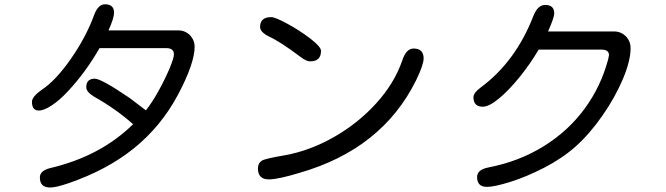

<svg xmlns="http://www.w3.org/2000/svg" viewBox="-20 -794 3040 877"><path d="M162.1 16.6Q162.1 -14.6 210 -26.4Q438.5 -80.1 587.9 -226.6Q508.8 -296.9 411.1 -351.6Q374 -374 374 -395.5Q374 -434.6 413.1 -434.6Q442.4 -434.6 570.3 -347.7L646.5 -290Q675.8 -327.1 705.6 -381.3Q735.4 -435.5 754.9 -482.4Q774.4 -529.3 774.4 -545.9Q774.4 -574.2 739.3 -574.2H434.6Q372.1 -464.8 291 -377.9Q252 -335.9 216.3 -312.5Q180.7 -289.1 157.2 -289.1Q126 -289.1 126 -329.1Q126 -352.5 171.9 -384.8Q234.4 -425.8 304.2 -525.9Q374 -626 411.1 -728.5Q428.7 -774.4 460 -774.4Q501 -774.4 501 -735.4Q501 -711.9 475.6 -655.3H793Q828.1 -655.3 850.6 -629.9Q869.1 -608.4 869.1 -581.1Q869.1 -504.9 793 -361.3Q715.8 -216.8 591.8 -116.7Q467.8 -16.6 290 43.9Q235.4 62.5 209 62.5Q162.1 62.5 162.1 16.6Z M1158.2 -24.4Q1158.2 -48.8 1176.8 -60.5Q1190.4 -69.3 1282.2 -85Q1395.5 -105.5 1505.4 -168Q1615.2 -230.5 1698.2 -321.8Q1781.2 -413.1 1817.4 -517.6Q1835 -572.3 1869.1 -572.3Q1915 -572.3 1915 -527.3Q1915 -498 1879.9 -425.8Q1724.6 -113.3 1349.6 -4.9Q1250 25.4 1208 25.4Q1158.2 25.4 1158.2 -24.4ZM1218.8 -715.8Q1237.3 -715.8 1294.4 -684.6Q1351.6 -653.3 1398.9 -616.7Q1446.3 -580.1 1446.3 -561.5Q1446.3 -513.7 1396.5 -513.7Q1378.9 -513.7 1352.5 -534.2Q1258.8 -604.5 1209 -627Q1168 -647.5 1168 -670.9Q1168 -715.8 1218.8 -715.8Z M2159.2 14.6Q2159.2 -19.5 2211.9 -29.3Q2351.6 -56.6 2463.4 -126Q2575.2 -195.3 2649.9 -296.9Q2724.6 -398.4 2757.8 -522.5L2761.7 -542Q2761.7 -567.4 2727.5 -567.4H2440.4Q2401.4 -501 2352.5 -440.9Q2303.7 -380.9 2258.8 -343.8Q2213.9 -306.6 2185.5 -306.6Q2142.6 -306.6 2142.6 -349.6Q2142.6 -370.1 2175.8 -394.5Q2335.9 -512.7 2417 -722.7Q2436.5 -771.5 2470.7 -771.5Q2511.7 -771.5 2511.7 -732.4Q2511.7 -714.8 2483.4 -650.4H2784.2Q2818.4 -650.4 2841.8 -625Q2860.4 -603.5 2860.4 -574.2Q2860.4 -516.6 2825.2 -433.1Q2790 -349.6 2731.9 -266.1Q2673.8 -182.6 2609.4 -125Q2547.9 -70.3 2466.3 -28.3Q2384.8 13.7 2311.5 36.6Q2238.3 59.6 2204.1 59.6Q2159.2 59.6 2159.2 14.6Z"/></svg>

Font: jf-openhuninn-2.0
Style: Regular
Weight: 400
Designer: [Kosugi Maru]
Designed by MOTOYA      

[Varela Round]
Joe Prince (Latin component); Avraham Cornfeld (Hebrew component)
Foundry: justfont CO.,LTD.
Version: 2.0